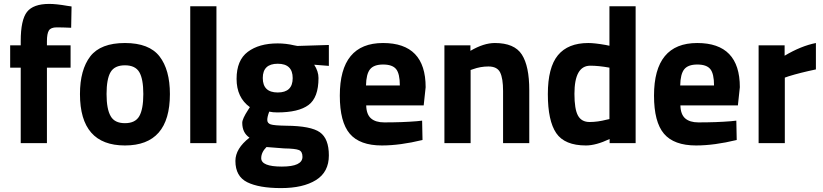

<svg xmlns="http://www.w3.org/2000/svg" viewBox="-20 -732 4210 982"><path d="M220 -386V0H86V-386H32V-500H86V-522Q86 -630 118 -671Q150 -712 232 -712Q268 -712 325 -702L346 -699L344 -590Q300 -592 270 -592Q240 -592 230 -576Q220 -560 220 -521V-500H341V-386Z M442 -444Q495 -512 619 -512Q743 -512 796 -443.5Q849 -375 849 -251Q849 12 619 12Q389 12 389 -251Q389 -375 442 -444ZM546 -138Q566 -102 619 -102Q672 -102 692.5 -138Q713 -174 713 -251Q713 -328 692.5 -363Q672 -398 619 -398Q566 -398 545.5 -363Q525 -328 525 -251Q525 -174 546 -138Z M953 0V-700H1087V0Z M1662 63Q1662 148 1596 189Q1530 230 1417.5 230Q1305 230 1244.5 200Q1184 170 1184 91Q1184 28 1256 -28Q1219 -53 1219 -104Q1219 -124 1249 -170L1258 -184Q1190 -233 1190 -328.5Q1190 -424 1247.5 -467Q1305 -510 1400 -510Q1443 -510 1485 -500L1501 -497L1662 -502V-395L1587 -401Q1609 -367 1609 -333Q1609 -233 1558 -195Q1507 -157 1398 -157Q1375 -157 1357 -161Q1347 -135 1347 -118.5Q1347 -102 1364 -96Q1381 -90 1444 -89Q1570 -88 1616 -55.5Q1662 -23 1662 63ZM1316 77Q1316 120 1421.5 120Q1527 120 1527 70Q1527 43 1509 35.5Q1491 28 1433 27L1343 20Q1316 47 1316 77ZM1324 -333Q1324 -259 1400.5 -259Q1477 -259 1477 -332.5Q1477 -406 1400.5 -406Q1324 -406 1324 -333Z M1853 -193Q1854 -147 1877.5 -126.5Q1901 -106 1945 -106Q2038 -106 2111 -112L2139 -115L2141 -16Q2026 12 1933 12Q1820 12 1769 -48Q1718 -108 1718 -243Q1718 -512 1939 -512Q2157 -512 2157 -286L2147 -193ZM2025 -295Q2025 -355 2006 -378.5Q1987 -402 1939.5 -402Q1892 -402 1872.5 -377.5Q1853 -353 1852 -295Z M2387 0H2253V-500H2386V-472Q2454 -512 2511 -512Q2611 -512 2649 -453Q2687 -394 2687 -271V0H2553V-267Q2553 -331 2538 -361.5Q2523 -392 2478 -392Q2437 -392 2399 -378L2387 -374Z M3231 -700V0H3098V-21Q3028 12 2977 12Q2868 12 2825 -51Q2782 -114 2782 -250.5Q2782 -387 2833.5 -449.5Q2885 -512 2989 -512Q3021 -512 3078 -502L3097 -498V-700ZM3083 -120 3097 -123V-386Q3042 -396 2999 -396Q2918 -396 2918 -252Q2918 -174 2936 -141Q2954 -108 2995.5 -108Q3037 -108 3083 -120Z M3460 -193Q3461 -147 3484.5 -126.5Q3508 -106 3552 -106Q3645 -106 3718 -112L3746 -115L3748 -16Q3633 12 3540 12Q3427 12 3376 -48Q3325 -108 3325 -243Q3325 -512 3546 -512Q3764 -512 3764 -286L3754 -193ZM3632 -295Q3632 -355 3613 -378.5Q3594 -402 3546.5 -402Q3499 -402 3479.5 -377.5Q3460 -353 3459 -295Z M3860 0V-500H3993V-447Q4077 -497 4153 -512V-377Q4072 -360 4014 -342L3994 -335V0Z"/></svg>

Font: Titillium Web[RUS by Daymarius]
Style: Bold
Weight: 700
Designer: Cyrillization by Daymarius
Foundry: Cyrillization by Daymarius
Version: Version 1.002 September 11, 2018